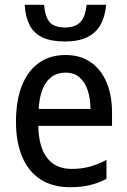

<svg xmlns="http://www.w3.org/2000/svg" viewBox="-20 -780 537 810"><path d="M256.3 -547.9Q319.8 -547.9 363.5 -517.1Q407.2 -486.3 429.9 -431.9Q452.6 -377.4 452.6 -306.2V-249H141.6Q143.1 -159.7 179 -113.5Q214.8 -67.4 282.7 -67.4Q323.2 -67.4 357.7 -76.7Q392.1 -85.9 429.2 -105.5V-25.4Q394.5 -7.3 358.2 1.2Q321.8 9.8 275.4 9.8Q201.7 9.8 150.6 -23.4Q99.6 -56.6 73.5 -118.7Q47.4 -180.7 47.4 -265.6Q47.4 -355.5 72.3 -418.5Q97.2 -481.4 144 -514.6Q190.9 -547.9 256.3 -547.9ZM256.3 -473.6Q206.5 -473.6 177.2 -435.3Q147.9 -397 143.1 -320.3H361.8Q361.3 -364.3 350.1 -398.9Q338.9 -433.6 315.7 -453.6Q292.5 -473.6 256.3 -473.6ZM427.7 -759.8Q423.3 -709.5 403.8 -675Q384.3 -640.6 347.4 -622.8Q310.5 -605 253.9 -605Q195.8 -605 159.4 -622.1Q123 -639.2 105.2 -673.6Q87.4 -708 84 -759.8H166Q170.4 -706.5 190.7 -685.3Q210.9 -664.1 254.9 -664.1Q296.4 -664.1 318.4 -686.3Q340.3 -708.5 345.2 -759.8Z"/></svg>

Font: Open Sans SemiCondensed Medium
Style: Regular
Weight: 500
Width: 4
Designer: Monotype Design Team
Foundry: Monotype Imaging Inc.
Version: Version 3.000